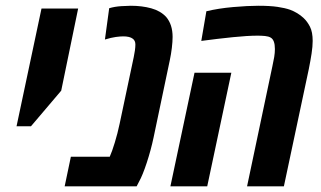

<svg xmlns="http://www.w3.org/2000/svg" viewBox="-20 -660 1137 680"><path d="M38.6 -212.9 127 -629.9H256.8L196.8 -338.9L89.8 -212.9Z M209 0 231 -105H368.7Q377 -123.5 386.7 -155.5Q396.5 -187.5 403.8 -222.2L453.6 -457.5Q456.1 -469.2 457.8 -481.2Q459.5 -493.2 459.5 -502.4Q459.5 -516.1 450.2 -522.9Q439.5 -531.2 416.5 -531.2Q406.7 -531.2 390.4 -529.1Q374 -526.9 351.6 -520L366.7 -630.9Q386.2 -636.7 409.4 -638.2Q432.6 -639.6 443.4 -639.6Q482.9 -639.6 515.6 -630.6Q548.3 -621.6 568.4 -600.1Q591.3 -573.2 591.3 -529.3Q591.3 -512.7 588.6 -490.2Q585.9 -467.8 581.5 -447.3L523.9 -172.9Q514.6 -128.9 499.8 -83.7Q484.9 -38.6 472.7 -17.1L463.9 0Z M855 0 944.8 -425.8Q948.7 -443.4 951.2 -458.3Q953.6 -473.1 953.6 -486.3Q953.6 -518.6 938.5 -526.9Q931.2 -531.2 918.5 -532.5Q905.8 -533.7 892.6 -533.7Q857.4 -533.7 804.4 -528.3Q751.5 -522.9 692.9 -515.1L710.9 -620.1Q753.4 -630.4 805.7 -635Q857.9 -639.6 895 -639.6Q936 -639.6 962.6 -635.7Q989.3 -631.8 1007.3 -625.5Q1034.7 -615.2 1054.7 -596.7Q1068.4 -584 1077.9 -565.2Q1087.4 -546.4 1087.4 -515.1Q1087.4 -495.6 1083.5 -470.2Q1079.6 -444.8 1073.7 -415.5L985.4 0ZM583.5 0 668.9 -402.3H799.3L713.9 0Z"/></svg>

Font: Open Sans Condensed
Style: Bold Italic
Weight: 700
Width: 3
Italic angle: -12°
Designer: Monotype Design Team
Foundry: Monotype Imaging Inc.
Version: Version 3.003; ttfautohint (v1.8.4)